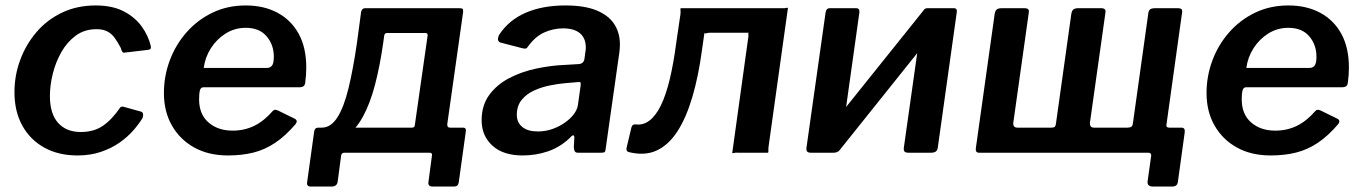

<svg xmlns="http://www.w3.org/2000/svg" viewBox="-20 -560 4995 704"><path d="M331 -540Q392 -540 433.5 -518.5Q475 -497 499.5 -463Q524 -429 533 -391Q534 -384 532 -381Q530 -378 521 -377L436 -367Q431 -366 428 -371Q425 -376 423 -384Q412 -405 401 -420.5Q390 -436 374 -444.5Q358 -453 334 -453Q290 -453 258 -429.5Q226 -406 205 -369Q184 -332 173.5 -289.5Q163 -247 163 -208Q163 -143 193 -109.5Q223 -76 276 -76Q324 -76 357 -98.5Q390 -121 421 -166Q425 -171 435 -168L496 -151Q502 -150 504 -144Q506 -138 503 -128Q490 -106 468.5 -81.5Q447 -57 417.5 -36.5Q388 -16 349.5 -3Q311 10 264 10Q194 10 142 -19Q90 -48 61.5 -100Q33 -152 33 -222Q33 -283 54 -340Q75 -397 114 -442.5Q153 -488 208 -514Q263 -540 331 -540Z M816 10Q745 10 692.5 -19Q640 -48 610.5 -99.5Q581 -151 581 -219Q581 -281 602.5 -338.5Q624 -396 664 -441.5Q704 -487 759 -513.5Q814 -540 881 -540Q948 -540 998 -513Q1048 -486 1075.5 -435.5Q1103 -385 1103 -312Q1103 -299 1102 -285Q1101 -271 1099 -256Q1098 -248 1093 -244Q1088 -240 1077 -240H726Q716 -240 713 -228.5Q710 -217 710 -196Q710 -141 744.5 -111Q779 -81 833 -81Q876 -81 912 -98.5Q948 -116 980 -153Q985 -158 990 -157.5Q995 -157 1001 -154L1058 -126Q1075 -119 1063 -104Q1026 -61 988.5 -36Q951 -11 909 -0.5Q867 10 816 10ZM960 -311Q970 -311 977 -319Q984 -327 984 -352Q984 -396 957.5 -427Q931 -458 881 -458Q841 -458 808 -437.5Q775 -417 753.5 -383.5Q732 -350 727 -311Z M1120 124Q1111 124 1108 120Q1105 116 1106 109L1132 -78Q1134 -92 1147 -92H1491Q1500 -92 1501 -101L1548 -430Q1549 -439 1539 -439H1400Q1390 -439 1389 -430L1304 -516Q1307 -530 1319 -530H1664Q1674 -530 1676.5 -527Q1679 -524 1678 -515L1620 -105Q1619 -92 1630 -92H1678Q1690 -92 1688 -78L1662 109Q1661 116 1657 120Q1653 124 1643 124H1567Q1548 124 1551 107L1564 9Q1565 0 1555 0H1243Q1233 0 1231 9L1218 107Q1215 124 1196 124ZM1157 -40 1160 -92Q1193 -92 1217 -129.5Q1241 -167 1258 -237Q1275 -307 1289 -404L1304 -516H1401L1385 -402Q1373 -318 1355 -249Q1337 -180 1310 -131Q1283 -82 1245 -57.5Q1207 -33 1157 -40Z M2068 -53Q2033 -20 1989 -5Q1945 10 1896 10Q1825 10 1785.5 -26Q1746 -62 1746 -119Q1746 -174 1774 -212Q1802 -250 1847 -273.5Q1892 -297 1946 -308.5Q2000 -320 2051 -322L2101 -325Q2120 -326 2123 -344L2126 -367Q2127 -372 2127.5 -376.5Q2128 -381 2128 -385Q2128 -420 2106.5 -438Q2085 -456 2045 -456Q2009 -456 1975.5 -441Q1942 -426 1915 -388Q1912 -383 1908 -382Q1904 -381 1896 -383L1815 -404Q1809 -406 1806.5 -412Q1804 -418 1810 -432Q1845 -486 1907 -513Q1969 -540 2053 -540Q2123 -540 2167 -522Q2211 -504 2232 -472Q2253 -440 2253 -397Q2253 -390 2252.5 -383Q2252 -376 2251 -368L2201 -16Q2200 -5 2197 -2.5Q2194 0 2184 0H2099Q2090 0 2087 -6Q2084 -12 2084 -22L2086 -56Q2085 -73 2068 -53ZM2109 -246Q2110 -255 2108.5 -257.5Q2107 -260 2099 -259L2052 -255Q2028 -253 1997.5 -247Q1967 -241 1939 -228.5Q1911 -216 1893 -194Q1875 -172 1875 -139Q1875 -111 1895 -94.5Q1915 -78 1952 -78Q1981 -78 2007 -87.5Q2033 -97 2052 -111Q2072 -125 2084.5 -142Q2097 -159 2099 -175Z M2287 -2Q2276 -4 2277 -16L2295 -92Q2298 -105 2310 -104Q2338 -100 2361.5 -118Q2385 -136 2403.5 -174Q2422 -212 2436 -270.5Q2450 -329 2460 -406L2475 -508Q2476 -518 2475 -524Q2474 -530 2477 -530H2847Q2857 -529 2862.5 -531Q2868 -533 2869 -530L2798 -22Q2797 -13 2797.5 -6.5Q2798 0 2795 0H2686Q2677 -1 2671.5 1Q2666 3 2665 0L2723 -418Q2725 -428 2724 -434Q2723 -440 2726 -440H2585Q2576 -440 2570 -438Q2564 -436 2563 -440L2554 -377Q2541 -280 2518.5 -204Q2496 -128 2464 -78.5Q2432 -29 2388.5 -8.5Q2345 12 2287 -2Z M3131 -514 3062 -22Q3059 0 3036 0H2954Q2943 0 2939.5 -4.5Q2936 -9 2937 -18L3007 -513Q3009 -530 3023 -530H3119Q3133 -530 3131 -514ZM3488 -514 3419 -22Q3418 -10 3412 -5Q3406 0 3393 0H3312Q3300 0 3296.5 -4.5Q3293 -9 3294 -18L3364 -513Q3366 -530 3381 -530H3477Q3491 -530 3488 -514ZM3368 -524 3431 -475 3055 -5 2992 -55Z M3570 0Q3556 0 3558 -16L3627 -508Q3629 -521 3635 -525.5Q3641 -530 3654 -530H3735Q3746 -530 3750 -526Q3754 -522 3752 -512L3696 -114Q3694 -104 3697.5 -98Q3701 -92 3710 -92H3835Q3845 -92 3848 -95.5Q3851 -99 3852 -108L3908 -508Q3910 -521 3916 -525.5Q3922 -530 3935 -530H4016Q4027 -530 4031 -526Q4035 -522 4033 -512L3977 -114Q3975 -104 3978.5 -98Q3982 -92 3991 -92H4114Q4124 -92 4128.5 -95.5Q4133 -99 4134 -108L4190 -508Q4191 -521 4197 -525.5Q4203 -530 4216 -530H4297Q4309 -530 4312.5 -526Q4316 -522 4314 -512L4245 -17Q4243 0 4228 0ZM4208 124Q4185 124 4188 104L4201 11Q4202 0 4190 0H4144L4157 -92H4253L4257 -103Q4255 -92 4267 -92H4312Q4326 -92 4324 -75L4299 106Q4298 115 4293 119.5Q4288 124 4277 124Z M4639 10Q4568 10 4515.5 -19Q4463 -48 4433.5 -99.5Q4404 -151 4404 -219Q4404 -281 4425.5 -338.5Q4447 -396 4487 -441.5Q4527 -487 4582 -513.5Q4637 -540 4704 -540Q4771 -540 4821 -513Q4871 -486 4898.5 -435.5Q4926 -385 4926 -312Q4926 -299 4925 -285Q4924 -271 4922 -256Q4921 -248 4916 -244Q4911 -240 4900 -240H4549Q4539 -240 4536 -228.5Q4533 -217 4533 -196Q4533 -141 4567.5 -111Q4602 -81 4656 -81Q4699 -81 4735 -98.5Q4771 -116 4803 -153Q4808 -158 4813 -157.5Q4818 -157 4824 -154L4881 -126Q4898 -119 4886 -104Q4849 -61 4811.5 -36Q4774 -11 4732 -0.5Q4690 10 4639 10ZM4783 -311Q4793 -311 4800 -319Q4807 -327 4807 -352Q4807 -396 4780.5 -427Q4754 -458 4704 -458Q4664 -458 4631 -437.5Q4598 -417 4576.5 -383.5Q4555 -350 4550 -311Z"/></svg>

Font: Libre Franklin SemiBold
Style: Italic
Weight: 600
Italic angle: -8°
Designer: Pablo Impallari, Rodrigo Fuenzalida, Nhung Nguyen
Foundry: Impallari Type
Version: Version 3.000